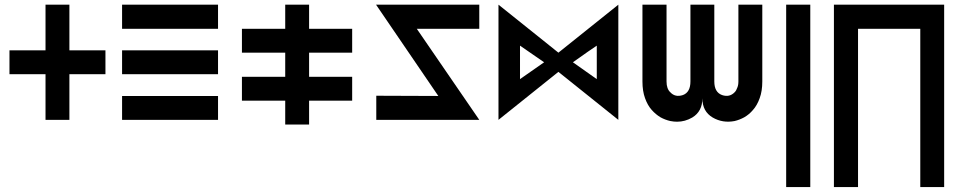

<svg xmlns="http://www.w3.org/2000/svg" viewBox="-20 -500 4010 801"><path d="M269.5 -480.5Q245.1 -480.5 169.9 -480.5Q169.9 -432.6 169.9 -290Q132.8 -290 19.5 -290Q19.5 -264.6 19.5 -190.4Q57.6 -190.4 169.9 -190.4Q169.9 -142.6 169.9 0Q195.3 0 269.5 0Q269.5 -47.9 269.5 -190.4Q307.6 -190.4 419.9 -190.4Q419.9 -214.8 419.9 -290Q382.8 -290 269.5 -290Q269.5 -337.9 269.5 -480.5Z M489.3 0Q489.3 -25.4 489.3 -99.6Q589.8 -99.6 889.6 -99.6Q889.6 -75.2 889.6 0Q789.1 0 489.3 0ZM489.3 -190.4Q589.8 -190.4 889.6 -190.4Q889.6 -214.8 889.6 -290Q789.1 -290 489.3 -290Q489.3 -264.6 489.3 -190.4ZM489.3 -379.9Q489.3 -405.3 489.3 -480.5Q589.8 -480.5 889.6 -480.5Q889.6 -455.1 889.6 -379.9Q789.1 -379.9 489.3 -379.9Z M1449.2 -379.9Q1389.6 -379.9 1269.5 -379.9Q1269.5 -413.1 1269.5 -480.5Q1236.3 -480.5 1169.9 -480.5Q1169.9 -446.3 1169.9 -379.9Q1109.4 -379.9 989.3 -379.9Q989.3 -346.7 989.3 -280.3Q1049.8 -280.3 1169.9 -280.3Q1169.9 -247.1 1169.9 -179.7Q1109.4 -179.7 989.3 -179.7Q989.3 -146.5 989.3 -80.1Q1049.8 -80.1 1169.9 -80.1Q1169.9 -46.9 1169.9 19.5Q1203.1 19.5 1269.5 19.5Q1269.5 -13.7 1269.5 -80.1Q1329.1 -80.1 1449.2 -80.1Q1449.2 -113.3 1449.2 -179.7Q1389.6 -179.7 1269.5 -179.7Q1269.5 -212.9 1269.5 -280.3Q1329.1 -280.3 1449.2 -280.3Q1449.2 -313.5 1449.2 -379.9Z M1979.5 -480.5Q1979.5 -446.3 1979.5 -379.9Q1892.6 -379.9 1718.8 -379.9Q1805.7 -252.9 1979.5 0Q1835.9 0 1549.8 0Q1549.8 -33.2 1549.8 -100.6Q1635.7 -100.6 1808.6 -99.6Q1722.7 -226.6 1548.8 -480.5Q1692.4 -480.5 1979.5 -480.5Z M2309.6 -280.3Q2372.1 -330.1 2559.6 -480.5Q2559.6 -360.4 2559.6 0Q2497.1 -49.8 2309.6 -200.2Q2247.1 -150.4 2059.6 0Q2059.6 -120.1 2059.6 -480.5Q2122.1 -429.7 2309.6 -280.3ZM2149.4 -309.6Q2149.4 -275.4 2149.4 -169.9Q2174.8 -187.5 2250 -240.2Q2224.6 -257.8 2149.4 -309.6ZM2370.1 -240.2Q2394.5 -222.7 2469.7 -169.9Q2469.7 -205.1 2469.7 -309.6Q2444.3 -293 2370.1 -240.2Z M2660.2 -480.5Q2660.2 -373 2660.2 -160.2Q2660.2 -120.1 2670.9 -90.8Q2681.6 -60.5 2699.2 -41Q2715.8 -22.5 2735.4 -10.7Q2754.9 0 2776.4 4.9Q2791 7.8 2804.7 7.8Q2837.9 7.8 2868.2 -9.8Q2910.2 -35.2 2910.2 -89.8Q2910.2 -35.2 2953.1 -9.8Q2995.1 14.6 3044.9 4.9Q3065.4 0 3085 -10.7Q3105.5 -22.5 3121.1 -41Q3138.7 -60.5 3149.4 -90.8Q3160.2 -120.1 3160.2 -160.2Q3160.2 -266.6 3160.2 -480.5Q3127 -480.5 3060.5 -480.5Q3060.5 -373 3060.5 -160.2Q3060.5 -144.5 3055.7 -133.8Q3051.8 -122.1 3044.9 -115.2Q3023.4 -92.8 2992.2 -103.5Q2960 -115.2 2960 -160.2Q2960 -266.6 2960 -480.5Q2926.8 -480.5 2860.4 -480.5Q2860.4 -373 2860.4 -160.2Q2860.4 -115.2 2829.1 -103.5Q2796.9 -92.8 2776.4 -115.2Q2768.6 -122.1 2764.6 -133.8Q2760.7 -144.5 2760.7 -160.2Q2760.7 -266.6 2760.7 -480.5Q2727.5 -480.5 2660.2 -480.5Z M3259.8 -480.5Q3259.8 -290 3259.8 280.3Q3285.2 280.3 3360.4 280.3Q3360.4 89.8 3360.4 -480.5Q3335 -480.5 3259.8 -480.5Z M3459 280.3Q3459 89.8 3459 -480.5Q3574.2 -480.5 3918.9 -480.5Q3918.9 -290 3918.9 280.3Q3894.5 280.3 3819.3 280.3Q3819.3 115.2 3819.3 -379.9Q3753.9 -379.9 3559.6 -379.9Q3559.6 -214.8 3559.6 280.3Q3534.2 280.3 3459 280.3Z"/></svg>

Font: Alibu-Mazigh Belkasim 1
Style: Bold
Weight: 400
Designer: Mazigh Moubarik Belkasim
Version: Version 1.0